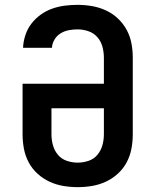

<svg xmlns="http://www.w3.org/2000/svg" viewBox="-20 -763 640 791"><path d="M300 8Q270 8 240.5 3Q211 -2 184 -14.5Q157 -27 134.5 -47.5Q112 -68 98 -94.5Q84 -121 78.5 -150.5Q73 -180 73 -210V-418H408V-525Q408 -548 402 -570.5Q396 -593 381 -610Q366 -627 344 -634.5Q322 -642 299 -642Q281 -642 263 -638.5Q245 -635 229.5 -625.5Q214 -616 204.5 -600Q195 -584 194 -566H75Q76 -592 84.5 -618Q93 -644 109 -665Q125 -686 147 -702Q169 -718 194 -727Q219 -736 245.5 -739.5Q272 -743 299 -743Q329 -743 358.5 -738Q388 -733 415.5 -720.5Q443 -708 465 -687.5Q487 -667 501.5 -640.5Q516 -614 521.5 -584.5Q527 -555 527 -525V-210Q527 -180 521.5 -150.5Q516 -121 502 -94.5Q488 -68 465.5 -47.5Q443 -27 416 -14.5Q389 -2 359.5 3Q330 8 300 8ZM300 -93Q323 -93 345 -100.5Q367 -108 381.5 -125.5Q396 -143 402 -165Q408 -187 408 -210V-317H192V-210Q192 -187 198 -165Q204 -143 218.5 -125.5Q233 -108 255 -100.5Q277 -93 300 -93Z"/></svg>

Font: Iosevka Custom Extended
Style: Bold
Weight: 700
Width: 7
Monospace: yes
Designer: Belleve Invis
Foundry: Belleve Invis
Version: Version 11.2.4; ttfautohint (v1.8.4)